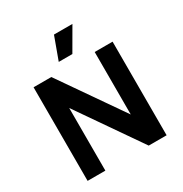

<svg xmlns="http://www.w3.org/2000/svg" viewBox="-203 -1055 1149 1208"><g transform="rotate(-30 371.0 -451.5)"><path d="M361 -903H495L400 -739H301ZM658 -680V0H528L213 -455V0H84V-680H213L528 -226V-680Z"/></g></svg>

Font: Palanquin Dark
Style: Regular
Weight: 400
Designer: Pria Ravichandran
Version: Version 1.000